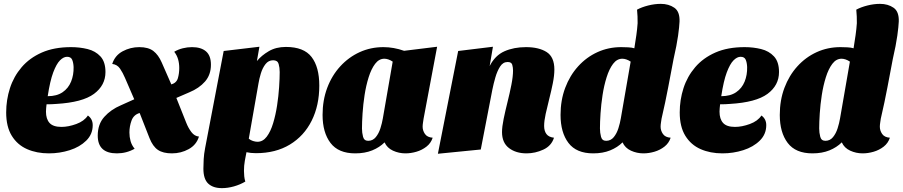

<svg xmlns="http://www.w3.org/2000/svg" viewBox="-20 -774 4673 994"><path d="M233 20Q170 20 120 -2Q70 -24 41 -71Q12 -118 12 -192Q12 -257 31.5 -317.5Q51 -378 92 -426Q133 -474 196.5 -502Q260 -530 348 -530Q393 -530 433.5 -520Q474 -510 500 -482Q526 -454 526 -401Q526 -332 466.5 -288Q407 -244 272 -236Q260 -235 247.5 -234.5Q235 -234 221 -234Q220 -225 219 -214.5Q218 -204 218 -196Q218 -158 236.5 -137.5Q255 -117 298 -117Q334 -117 375 -132Q416 -147 435 -176Q460 -158 460 -126Q460 -79 426.5 -46Q393 -13 341 3.5Q289 20 233 20ZM227 -276Q274 -276 304 -296.5Q334 -317 348 -351.5Q362 -386 361 -427Q360 -450 353.5 -465Q347 -480 327 -480Q309 -480 290.5 -461.5Q272 -443 255.5 -399Q239 -355 227 -276Z M585 20Q486 20 486 -72Q486 -131 520 -169Q554 -207 606 -229L675 -260L627 -371Q616 -397 601.5 -418.5Q587 -440 561 -443Q575 -487 615 -508.5Q655 -530 701 -530Q748 -530 774 -510Q800 -490 817 -451L867 -337Q894 -345 901 -369.5Q908 -394 908 -422Q908 -446 902 -467Q896 -488 882 -506Q902 -518 926 -524Q950 -530 974 -530Q1021 -530 1046.5 -508Q1072 -486 1072 -439Q1072 -387 1041.5 -352Q1011 -317 960 -296L893 -267L944 -139Q955 -111 971 -90Q987 -69 1010 -67Q997 -24 957 -2Q917 20 870 20Q824 20 797.5 2Q771 -16 754 -59L703 -189Q672 -180 661 -150Q650 -120 650 -88Q650 -65 656 -43.5Q662 -22 677 -4Q635 20 585 20Z M1129 200Q1083 200 1058 176.5Q1033 153 1033 99Q1033 77 1034.5 50Q1036 23 1042 -8L1138 -510L1323 -532L1310 -458Q1334 -487 1371.5 -509Q1409 -531 1460 -531Q1553 -531 1593 -479Q1633 -427 1633 -331Q1633 -228 1593.5 -149Q1554 -70 1480.5 -25.5Q1407 19 1305 19Q1278 19 1256 14Q1252 34 1247.5 58.5Q1243 83 1243 111Q1243 125 1244.5 139Q1246 153 1250 166Q1223 182 1191 191Q1159 200 1129 200ZM1313 -40Q1341 -40 1361 -66.5Q1381 -93 1394 -136Q1407 -179 1414.5 -228Q1422 -277 1425 -323Q1428 -369 1428 -401Q1428 -424 1422.5 -443Q1417 -462 1394 -462Q1370 -462 1354.5 -442Q1339 -422 1330.5 -394Q1322 -366 1318 -341L1268 -56Q1277 -48 1290 -44Q1303 -40 1313 -40Z M1819 20Q1732 20 1691 -34Q1650 -88 1650 -179Q1650 -255 1674 -319Q1698 -383 1741.5 -430.5Q1785 -478 1842 -504Q1899 -530 1965 -530Q2018 -530 2072 -511L2243 -532L2173 -160Q2172 -152 2170 -140Q2168 -128 2168 -118Q2168 -98 2180 -80.5Q2192 -63 2220 -61Q2211 -33 2188 -15Q2165 3 2136 11.5Q2107 20 2079 20Q2045 20 2014.5 6Q1984 -8 1971 -37Q1945 -11 1907 4.5Q1869 20 1819 20ZM1886 -45Q1910 -45 1925.5 -64Q1941 -83 1949.5 -110Q1958 -137 1962 -161L2013 -455Q2001 -463 1990 -466.5Q1979 -470 1970 -470Q1942 -470 1922 -443.5Q1902 -417 1888.5 -374Q1875 -331 1867.5 -282Q1860 -233 1857 -187Q1854 -141 1854 -109Q1854 -87 1859.5 -66Q1865 -45 1886 -45Z M2706 20Q2651 20 2615 -7.5Q2579 -35 2579 -90Q2579 -118 2587.5 -159Q2596 -200 2607.5 -246Q2619 -292 2627.5 -335Q2636 -378 2636 -409Q2636 -424 2632 -438.5Q2628 -453 2608 -453Q2584 -453 2569 -429.5Q2554 -406 2544.5 -373Q2535 -340 2529 -310L2469 0L2247 22L2352 -510L2532 -532L2515 -432Q2543 -487 2591.5 -508.5Q2640 -530 2703 -530Q2770 -530 2810 -504.5Q2850 -479 2850 -414Q2850 -383 2842 -343Q2834 -303 2823.5 -262Q2813 -221 2805 -184.5Q2797 -148 2797 -122Q2797 -96 2809 -80Q2821 -64 2848 -61Q2835 -19 2793 0.5Q2751 20 2706 20Z M3051 20Q2964 20 2923 -34Q2882 -88 2882 -179Q2882 -255 2906 -319Q2930 -383 2973 -430.5Q3016 -478 3073 -504Q3130 -530 3196 -530Q3212 -530 3232 -529Q3252 -528 3264 -524Q3270 -561 3274.5 -592.5Q3279 -624 3281 -654Q3281 -672 3280.5 -689Q3280 -706 3278 -724Q3302 -737 3335.5 -745.5Q3369 -754 3401 -754Q3442 -754 3471 -734Q3500 -714 3498 -662Q3497 -637 3490.5 -589.5Q3484 -542 3467 -468Q3454 -400 3439.5 -323Q3425 -246 3405 -160Q3404 -152 3402 -140Q3400 -128 3400 -118Q3400 -98 3412 -80.5Q3424 -63 3452 -61Q3443 -33 3420 -15Q3397 3 3368 11.5Q3339 20 3311 20Q3277 20 3246.5 6Q3216 -8 3203 -37Q3177 -11 3139 4.5Q3101 20 3051 20ZM3118 -45Q3142 -45 3157.5 -64Q3173 -83 3181.5 -110Q3190 -137 3194 -161L3245 -455Q3233 -463 3222 -466.5Q3211 -470 3202 -470Q3174 -470 3154 -443.5Q3134 -417 3120.5 -374Q3107 -331 3099.5 -282Q3092 -233 3089 -187Q3086 -141 3086 -109Q3086 -87 3091.5 -66Q3097 -45 3118 -45Z M3720 20Q3657 20 3607 -2Q3557 -24 3528 -71Q3499 -118 3499 -192Q3499 -257 3518.5 -317.5Q3538 -378 3579 -426Q3620 -474 3683.5 -502Q3747 -530 3835 -530Q3880 -530 3920.5 -520Q3961 -510 3987 -482Q4013 -454 4013 -401Q4013 -332 3953.5 -288Q3894 -244 3759 -236Q3747 -235 3734.5 -234.5Q3722 -234 3708 -234Q3707 -225 3706 -214.5Q3705 -204 3705 -196Q3705 -158 3723.5 -137.5Q3742 -117 3785 -117Q3821 -117 3862 -132Q3903 -147 3922 -176Q3947 -158 3947 -126Q3947 -79 3913.5 -46Q3880 -13 3828 3.5Q3776 20 3720 20ZM3714 -276Q3761 -276 3791 -296.5Q3821 -317 3835 -351.5Q3849 -386 3848 -427Q3847 -450 3840.5 -465Q3834 -480 3814 -480Q3796 -480 3777.5 -461.5Q3759 -443 3742.5 -399Q3726 -355 3714 -276Z M4186 20Q4099 20 4058 -34Q4017 -88 4017 -179Q4017 -255 4041 -319Q4065 -383 4108 -430.5Q4151 -478 4208 -504Q4265 -530 4331 -530Q4347 -530 4367 -529Q4387 -528 4399 -524Q4405 -561 4409.5 -592.5Q4414 -624 4416 -654Q4416 -672 4415.5 -689Q4415 -706 4413 -724Q4437 -737 4470.5 -745.5Q4504 -754 4536 -754Q4577 -754 4606 -734Q4635 -714 4633 -662Q4632 -637 4625.5 -589.5Q4619 -542 4602 -468Q4589 -400 4574.5 -323Q4560 -246 4540 -160Q4539 -152 4537 -140Q4535 -128 4535 -118Q4535 -98 4547 -80.5Q4559 -63 4587 -61Q4578 -33 4555 -15Q4532 3 4503 11.5Q4474 20 4446 20Q4412 20 4381.5 6Q4351 -8 4338 -37Q4312 -11 4274 4.5Q4236 20 4186 20ZM4253 -45Q4277 -45 4292.5 -64Q4308 -83 4316.5 -110Q4325 -137 4329 -161L4380 -455Q4368 -463 4357 -466.5Q4346 -470 4337 -470Q4309 -470 4289 -443.5Q4269 -417 4255.5 -374Q4242 -331 4234.5 -282Q4227 -233 4224 -187Q4221 -141 4221 -109Q4221 -87 4226.5 -66Q4232 -45 4253 -45Z"/></svg>

Font: Sansita Swashed Black
Style: Regular
Weight: 900
Designer: Pablo Cosgaya
Foundry: Omnibus-Type
Version: Version 1.003; ttfautohint (v1.8.3)